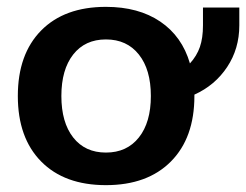

<svg xmlns="http://www.w3.org/2000/svg" viewBox="-20 -530 718 560"><path d="M678 -508V-456Q678 -388 642.5 -334.5Q607 -281 547 -254V-250Q547 -128 478.5 -59Q410 10 289 10Q168 10 100 -59Q32 -128 32 -250Q32 -372 100 -441Q168 -510 289 -510Q384 -510 447.5 -467Q511 -424 534 -345Q554 -367 563 -393Q572 -419 572 -456V-508ZM420 -250Q420 -327 385 -371Q350 -415 289 -415Q228 -415 193.5 -371Q159 -327 159 -250Q159 -173 193.5 -129Q228 -85 289 -85Q350 -85 385 -129Q420 -173 420 -250Z"/></svg>

Font: Sarabun
Style: Bold
Weight: 700
Designer: Suppakit Chalermlarp | Katatrad Co.,Ltd.
Foundry: Cadson Demak Co.,Ltd.
Version: Version 1.000; ttfautohint (v1.6)